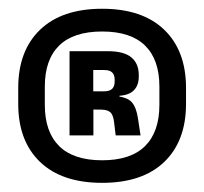

<svg xmlns="http://www.w3.org/2000/svg" viewBox="-20 -669 462 434"><path d="M210.9 -255.7Q120 -255.7 70.6 -302.9Q21.2 -350.2 21.2 -434.2V-470.3Q21.2 -554.3 70.6 -601.8Q120 -649.2 210.9 -649.2Q301.9 -649.2 351.2 -601.8Q400.5 -554.3 400.5 -470.3V-434.2Q400.5 -350.2 351.2 -302.9Q301.9 -255.7 210.9 -255.7ZM210.9 -306.7Q275.5 -306.7 307.9 -338.8Q340.3 -371 340.3 -432V-473.4Q340.3 -534.2 307.9 -566Q275.5 -597.8 210.9 -597.8Q146.2 -597.8 113.7 -566Q81.3 -534.2 81.3 -473.4V-432Q81.3 -371 113.7 -338.8Q146.2 -306.7 210.9 -306.7ZM241.5 -362.9 237.9 -392.6Q236 -408.8 229.8 -414.8Q223.6 -420.9 209.2 -421.2L173.9 -421.6V-462.6H215.2Q228 -462.6 233.6 -468.3Q239.2 -474 239.2 -484.8V-488.6Q239.2 -499.6 233.7 -505.1Q228.2 -510.7 215.3 -510.7H173.8V-553.3H223.6Q259.9 -553.3 276.8 -539.4Q293.7 -525.5 293.7 -499V-496.2Q293.7 -476.5 283 -465.3Q272.3 -454 250.1 -452.6V-445.1L241.9 -451.7Q268 -449.4 278.1 -437.7Q288.2 -426.1 291.9 -401.2L297.7 -362.9ZM137.2 -362.9V-553.3H190.8V-448.1L191.1 -430.8V-362.9Z"/></svg>

Font: Anek Bangla Medium
Style: Regular
Weight: 500
Designer: Sulekha Rajkumar (Bangla), Yesha Goshar (Latin)
Foundry: Ek Type
Version: Version 1.003